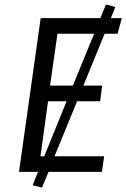

<svg xmlns="http://www.w3.org/2000/svg" viewBox="-20 -769 565 859"><path d="M525 -688 506 -618H448L353 -386H437L428 -316H325L224 -70H446L436 0H197L168 70L126 60L150 0H65L162 -688H429L454 -749L496 -738L476 -688ZM401 -618H237L204 -386H306ZM278 -316H195L161 -70H178Z"/></svg>

Font: FiraGO Book
Style: Italic
Weight: 350
Italic angle: -8°
Designer: bBox Type GmbH
Foundry: bBox Type GmbH
Version: Version 1.001